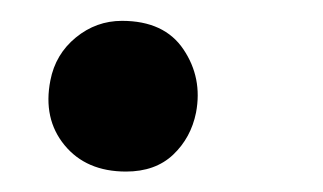

<svg xmlns="http://www.w3.org/2000/svg" viewBox="-20 -155 313 186"><path d="M102.1 11.2Q63.5 11.2 42.5 -14.4Q21.5 -40 28.8 -77.1Q33.7 -102.5 53.5 -118.7Q73.2 -134.8 98.1 -134.8Q139.2 -134.8 157.7 -107.2Q176.3 -79.6 169.9 -45.9Q165 -21.5 147.7 -5.1Q130.4 11.2 102.1 11.2Z"/></svg>

Font: Shantell Sans Irregular
Style: Italic
Weight: 400
Italic angle: -11.31°
Designer: Stephen Nixon, Anya Danilova, Shantell Martin
Foundry: Arrow Type
Version: Version 1.006;[9816181b4]